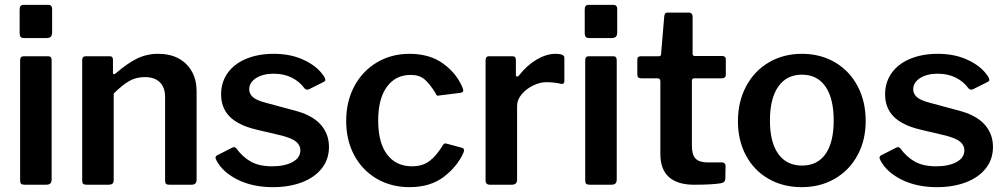

<svg xmlns="http://www.w3.org/2000/svg" viewBox="-20 -762 4151 792"><path d="M195 -628Q195 -616 189.5 -610.5Q184 -605 171 -605H80Q69 -605 65 -610Q61 -615 61 -625V-723Q61 -742 77 -742H180Q187 -742 191 -737.5Q195 -733 195 -725ZM193 -22Q193 -10 187.5 -5Q182 0 169 0H82Q71 0 67 -4Q63 -8 63 -18V-513Q63 -530 78 -530H179Q193 -530 193 -514Z M319 -18V-513Q319 -530 333 -530H433Q446 -530 446 -515V-463Q446 -457 449 -456Q452 -455 457 -459Q504 -500 544.5 -520Q585 -540 632 -540Q706 -540 748.5 -497.5Q791 -455 791 -385V-21Q791 0 770 0H678Q668 0 664.5 -4Q661 -8 661 -18V-362Q661 -401 639.5 -422.5Q618 -444 577 -444Q542 -444 513.5 -428Q485 -412 449 -376V-20Q449 -9 444 -4.5Q439 0 426 0H337Q327 0 323 -4Q319 -8 319 -18Z M1109 -458Q1065 -458 1036.5 -440Q1008 -422 1008 -393Q1008 -376 1022 -362.5Q1036 -349 1073 -339L1192 -307Q1267 -288 1302 -249Q1337 -210 1337 -156Q1337 -105 1307.5 -67.5Q1278 -30 1225.5 -10Q1173 10 1106 10Q1023 10 961 -20.5Q899 -51 873 -100Q869 -108 869 -111Q869 -117 875 -121L934 -151Q941 -155 946 -155Q950 -155 955 -150Q979 -116 1013.5 -96Q1048 -76 1103 -76Q1154 -76 1186.5 -93.5Q1219 -111 1219 -142Q1219 -163 1201.5 -177.5Q1184 -192 1141 -203L1039 -227Q963 -245 927.5 -281Q892 -317 892 -373Q892 -422 918.5 -460Q945 -498 994.5 -519Q1044 -540 1110 -540Q1181 -540 1236 -513.5Q1291 -487 1317 -446Q1322 -438 1322 -433Q1322 -428 1317 -425L1255 -394Q1249 -392 1248 -392Q1240 -392 1235 -399Q1215 -426 1183 -442Q1151 -458 1109 -458Z M1889 -398 1891 -389Q1891 -381 1879 -379L1791 -368L1787 -367Q1780 -367 1777 -377Q1753 -416 1731.5 -434.5Q1710 -453 1674 -453Q1612 -453 1576 -404Q1540 -355 1540 -265Q1540 -173 1577 -124.5Q1614 -76 1680 -76Q1723 -76 1752 -98Q1781 -120 1808 -165Q1811 -169 1814.5 -170Q1818 -171 1824 -169L1887 -152Q1897 -149 1893 -135Q1868 -77 1812 -33.5Q1756 10 1669 10Q1594 10 1534.5 -24.5Q1475 -59 1441.5 -121Q1408 -183 1408 -263Q1408 -344 1442 -407Q1476 -470 1535.5 -505Q1595 -540 1669 -540Q1753 -540 1809 -499Q1865 -458 1889 -398Z M1983 -18V-513Q1983 -530 1997 -530H2094Q2108 -530 2108 -515V-454Q2108 -446 2113 -446Q2116 -446 2121 -451Q2154 -493 2194 -516.5Q2234 -540 2272 -540Q2308 -540 2308 -524V-428Q2308 -414 2295 -416Q2267 -423 2233 -423Q2207 -423 2178.5 -409Q2150 -395 2131.5 -372.5Q2113 -350 2113 -326V-20Q2113 0 2090 0H2001Q1983 0 1983 -18Z M2526 -628Q2526 -616 2520.5 -610.5Q2515 -605 2502 -605H2411Q2400 -605 2396 -610Q2392 -615 2392 -625V-723Q2392 -742 2408 -742H2511Q2518 -742 2522 -737.5Q2526 -733 2526 -725ZM2524 -22Q2524 -10 2518.5 -5Q2513 0 2500 0H2413Q2402 0 2398 -4Q2394 -8 2394 -18V-513Q2394 -530 2409 -530H2510Q2524 -530 2524 -514Z M2844 -439Q2834 -439 2834 -428V-161Q2834 -123 2849.5 -107.5Q2865 -92 2900 -92H2959Q2965 -92 2969 -88Q2973 -84 2973 -78L2972 -26Q2972 -9 2953 -6Q2917 0 2843 0Q2775 0 2739.5 -31.5Q2704 -63 2704 -127V-426Q2704 -439 2692 -439H2625Q2609 -439 2609 -454V-517Q2609 -530 2624 -530H2698Q2707 -530 2707 -540L2720 -694Q2721 -703 2724 -706.5Q2727 -710 2734 -710H2823Q2829 -710 2833 -705.5Q2837 -701 2837 -693V-540Q2837 -531 2846 -531H2959Q2974 -531 2974 -517V-454Q2974 -439 2957 -439Z M3024 -262Q3024 -343 3058 -406.5Q3092 -470 3152 -505Q3212 -540 3288 -540Q3365 -540 3425 -504.5Q3485 -469 3518 -406Q3551 -343 3551 -263Q3551 -184 3517.5 -122Q3484 -60 3424 -25Q3364 10 3287 10Q3210 10 3150 -24.5Q3090 -59 3057 -121Q3024 -183 3024 -262ZM3419 -265Q3419 -356 3385 -405Q3351 -454 3288 -454Q3225 -454 3190.5 -405Q3156 -356 3156 -265Q3156 -175 3190.5 -127Q3225 -79 3288 -79Q3352 -79 3385.5 -127Q3419 -175 3419 -265Z M3848 -458Q3804 -458 3775.5 -440Q3747 -422 3747 -393Q3747 -376 3761 -362.5Q3775 -349 3812 -339L3931 -307Q4006 -288 4041 -249Q4076 -210 4076 -156Q4076 -105 4046.5 -67.5Q4017 -30 3964.5 -10Q3912 10 3845 10Q3762 10 3700 -20.5Q3638 -51 3612 -100Q3608 -108 3608 -111Q3608 -117 3614 -121L3673 -151Q3680 -155 3685 -155Q3689 -155 3694 -150Q3718 -116 3752.5 -96Q3787 -76 3842 -76Q3893 -76 3925.5 -93.5Q3958 -111 3958 -142Q3958 -163 3940.5 -177.5Q3923 -192 3880 -203L3778 -227Q3702 -245 3666.5 -281Q3631 -317 3631 -373Q3631 -422 3657.5 -460Q3684 -498 3733.5 -519Q3783 -540 3849 -540Q3920 -540 3975 -513.5Q4030 -487 4056 -446Q4061 -438 4061 -433Q4061 -428 4056 -425L3994 -394Q3988 -392 3987 -392Q3979 -392 3974 -399Q3954 -426 3922 -442Q3890 -458 3848 -458Z"/></svg>

Font: n
Style: Regular
Weight: 600
Designer: Pablo Impallari, Rodrigo Fuenzalida
Foundry: Impallari Type
Version: Version 1.002; ttfautohint (v1.5)